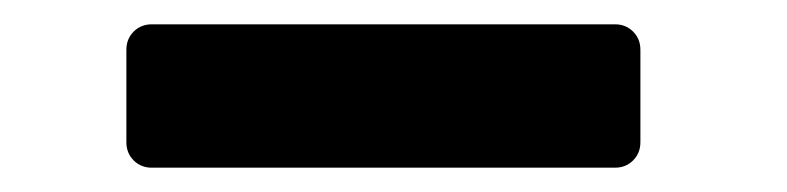

<svg xmlns="http://www.w3.org/2000/svg" viewBox="-20 -138 648 158"><path d="M486 -118Q495 -118 501 -112Q507 -106 507 -97V-21Q507 -12 501 -6Q495 0 486 0H105Q96 0 90 -6Q84 -12 84 -21V-97Q84 -106 90 -112Q96 -118 105 -118Z"/></svg>

Font: Stadtwerke
Style: Bold
Weight: 700
Designer: Santiago Orozco
Foundry: Typemade
Version: Version 1.003